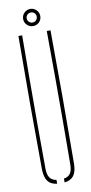

<svg xmlns="http://www.w3.org/2000/svg" viewBox="-102 -970 481 1014"><g transform="rotate(-10 138.5 -463.0)"><path d="M52.5 -85Q51 -264.5 51 -442.8Q51 -621 52.5 -800H72.5Q71.5 -680.5 71 -561.5Q70.5 -442.5 70.5 -323.5Q70.5 -204.5 71.5 -85Q71.5 -53.5 82.8 -37Q94 -20.5 118.5 -16.5V4Q84.5 0 69 -21.2Q53.5 -42.5 52.5 -85ZM158.5 4V-16.5Q183 -20.5 193.8 -37Q204.5 -53.5 204.5 -85Q205.5 -204.5 205.8 -323.5Q206 -442.5 205.8 -561.5Q205.5 -680.5 204.5 -800H224.5Q226 -621 226 -442.8Q226 -264.5 224.5 -85Q224 -42.5 208.2 -21.2Q192.5 0 158.5 4ZM138.5 -838Q120 -838 106.2 -851.2Q92.5 -864.5 92.5 -884Q92.5 -903 106.2 -916.5Q120 -930 138.5 -930Q157.5 -930 171 -916.5Q184.5 -903 184.5 -884Q184.5 -864.5 171 -851.2Q157.5 -838 138.5 -838ZM138.5 -857Q150 -857 157.8 -865Q165.5 -873 165.5 -884Q165.5 -895.5 157.8 -903.2Q150 -911 138.5 -911Q127.5 -911 119.5 -903.2Q111.5 -895.5 111.5 -884Q111.5 -873 119.5 -865Q127.5 -857 138.5 -857Z"/></g></svg>

Font: Big Shoulders Stencil Thin
Style: Regular
Weight: 100
Designer: Patric King
Foundry: XO Type Co
Version: Version 2.001